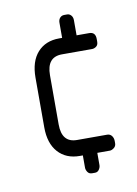

<svg xmlns="http://www.w3.org/2000/svg" viewBox="-58 -414 365 510"><g transform="rotate(-10 124.0 -159.5)"><path d="M207 3H173V36Q173 42 169 48Q165 54 158 54H150Q142 54 138 48Q134 42 134 36V3H126Q89 3 67.5 -21Q46 -45 46 -88V-222Q46 -266 67.5 -290Q89 -314 126 -314H134V-355Q134 -363 138.5 -368Q143 -373 150 -373H158Q164 -373 168.5 -368Q173 -363 173 -355V-314H207Q224 -314 224 -295V-288Q224 -279 218.5 -275Q213 -271 207 -271H126Q85 -271 85 -222V-89Q85 -40 126 -40H207Q215 -40 219.5 -34Q224 -28 224 -20V-14Q224 -6 218 -1.5Q212 3 207 3Z"/></g></svg>

Font: Chathura
Style: Bold
Weight: 700
Designer: Appaji Ambarisha Darbha
Foundry: Aditya Fonts
Version: Version 1.002 2016